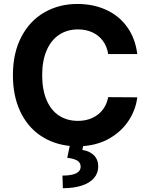

<svg xmlns="http://www.w3.org/2000/svg" viewBox="-20 -737 764 980"><path d="M377.9 -586.9Q322.8 -586.9 281.5 -559.3Q240.2 -531.7 217.8 -479.2Q195.3 -426.8 195.3 -353.5Q195.3 -278.8 217.8 -226.3Q240.2 -173.8 281.2 -147Q322.3 -120.1 377 -120.1Q438 -120.1 479.7 -152.3Q521.5 -184.6 532.2 -241.2L680.7 -240.2Q672.9 -177.2 637.5 -122.6Q602.1 -67.9 542.2 -32.5Q482.4 2.9 404.3 8.8L400.4 28.3Q437 33.7 459 55.2Q481 76.7 481.4 112.3Q481.4 146.5 460 171.6Q438.5 196.8 397.9 210.2Q357.4 223.6 300.8 223.6L298.8 159.2Q391.6 159.2 391.6 113.3Q391.6 93.8 375.2 83.3Q358.9 72.8 323.2 68.4L335.9 7.8Q250.5 -1 184.8 -46.1Q119.1 -91.3 82.5 -169.9Q45.9 -248.5 45.9 -353.5Q45.9 -465.8 88.6 -548.1Q131.3 -630.4 206.3 -673.6Q281.2 -716.8 375 -716.8Q456.5 -716.8 522.5 -686.5Q588.4 -656.2 629.6 -598.4Q670.9 -540.5 680.7 -460.9H532.2Q526.4 -499.5 505.4 -528.1Q484.4 -556.6 451.7 -571.8Q418.9 -586.9 377.9 -586.9Z"/></svg>

Font: Pretendard
Style: Bold
Weight: 700
Designer: Base glyphs from Inter by Rasmus Andersson; Hangeul glyphs from Noto Sans CJK(Source Han Sans) by Jang Soo-young and Kan
Foundry: Kil Hyung-jin
Version: Version 1.309